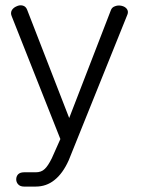

<svg xmlns="http://www.w3.org/2000/svg" viewBox="-20 -560 540 722"><path d="M24.4 -498 207 -37.1 174.8 35.2Q160.2 64.5 148.4 75.2Q135.7 87.9 114.3 87.9H70.3Q55.7 87.9 47.9 95.7Q41 103.5 41 114.3Q41 125 47.9 132.8Q55.7 141.6 70.3 141.6H114.3Q154.3 141.6 184.6 117.2Q215.8 92.8 238.3 43L459 -504.9Q463.9 -516.6 457 -526.4Q450.2 -535.2 437.5 -538.1Q424.8 -541 414.1 -537.1Q400.4 -533.2 396.5 -520.5L240.2 -116.2L82 -523.4Q77.1 -536.1 65.4 -539.1Q53.7 -542 42 -536.1Q30.3 -531.2 24.4 -521.5Q18.6 -510.7 24.4 -498Z"/></svg>

Font: Gulim
Style: Regular
Weight: 400
Version: Version 2.21